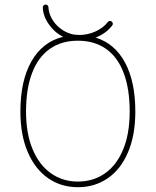

<svg xmlns="http://www.w3.org/2000/svg" viewBox="-20 -799 675 832"><path d="M542 -315.4Q542 -413.6 516.1 -482.4Q490.2 -551.3 439.9 -586.9Q389.6 -622.6 317.4 -622.6Q246.1 -622.6 195.6 -586.9Q145 -551.3 118.9 -482.4Q92.8 -413.6 92.8 -315.4Q92.8 -221.2 121.1 -152.8Q149.4 -84.5 200.4 -48.3Q251.5 -12.2 317.4 -12.2Q383.8 -12.2 434.6 -47.6Q485.4 -83 513.7 -151.4Q542 -219.7 542 -315.4ZM68.4 -315.4Q68.4 -449.7 116.5 -533.7Q164.6 -617.7 253.4 -639.6Q215.8 -658.7 191.2 -694.3Q166.5 -730 165.5 -766.6Q165.5 -771.5 168.9 -775.4Q172.4 -779.3 177.7 -779.3Q182.6 -779.3 186.3 -775.9Q189.9 -772.5 189.9 -767.6Q190.9 -743.7 203.6 -720Q216.3 -696.3 238.3 -678.2Q260.3 -660.2 287.1 -652.3Q303.7 -647.5 324.2 -647.5Q359.9 -647.5 393.6 -662.6Q427.2 -677.7 446.8 -703.1Q450.2 -708 456.5 -708Q461.9 -708 465.3 -704.6Q468.8 -701.2 468.8 -695.8Q468.8 -691.9 466.3 -688.5Q439.5 -653.8 394.5 -636.2Q477.5 -610.4 522 -527.6Q566.4 -444.8 566.4 -315.4Q566.4 -213.4 534.9 -139.4Q503.4 -65.4 447 -26.6Q390.6 12.2 317.4 12.2Q244.1 12.2 187.7 -27.3Q131.3 -66.9 99.9 -140.9Q68.4 -214.8 68.4 -315.4Z"/></svg>

Font: Velvelyne Light
Style: Regular
Weight: 200
Designer: Manon Van der Borght et Mariel Nils
Foundry: Velvetyne
Version: Version 1.070